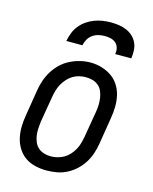

<svg xmlns="http://www.w3.org/2000/svg" viewBox="-114 -826 728 911"><g transform="rotate(15 250.0 -371.0)"><path d="M202 8Q174 8 146.5 1.5Q119 -5 97.5 -20Q76 -35 61.5 -58Q47 -81 41 -107.5Q35 -134 35.5 -162.5Q36 -191 41 -219L62 -349Q66 -374 74.5 -398.5Q83 -423 97 -445.5Q111 -468 130.5 -486.5Q150 -505 174 -517Q198 -529 223 -535Q248 -541 273 -541Q302 -541 328.5 -533Q355 -525 377 -510Q399 -495 413.5 -472Q428 -449 434 -422.5Q440 -396 439.5 -367.5Q439 -339 434 -311L413 -181Q409 -156 401 -131.5Q393 -107 379 -84.5Q365 -62 345 -43.5Q325 -25 301.5 -13Q278 -1 252.5 3.5Q227 8 202 8ZM204 -62Q220 -62 236.5 -66Q253 -70 268 -78.5Q283 -87 295 -100Q307 -113 315.5 -128.5Q324 -144 328.5 -160Q333 -176 336 -192L358 -322Q361 -339 361.5 -356.5Q362 -374 359.5 -390.5Q357 -407 350.5 -422.5Q344 -438 331.5 -448.5Q319 -459 303 -463.5Q287 -468 269 -468Q253 -468 236.5 -464Q220 -460 205.5 -451Q191 -442 179.5 -429Q168 -416 159.5 -401Q151 -386 146.5 -370Q142 -354 139 -338L117 -208Q115 -191 114 -173.5Q113 -156 115.5 -139.5Q118 -123 124.5 -108Q131 -93 143 -82.5Q155 -72 171 -67Q187 -62 204 -62ZM135 -610Q139 -631 146.5 -650.5Q154 -670 167.5 -687Q181 -704 199 -716.5Q217 -729 237 -736.5Q257 -744 277 -747Q297 -750 318 -750Q338 -750 357.5 -747Q377 -744 394.5 -736.5Q412 -729 425.5 -716.5Q439 -704 447 -687Q455 -670 456 -650Q457 -630 454 -610H375Q378 -625 374.5 -639.5Q371 -654 360.5 -663.5Q350 -673 335.5 -676.5Q321 -680 306 -680Q291 -680 275.5 -676.5Q260 -673 246.5 -663.5Q233 -654 225 -640Q217 -626 214 -610Z"/></g></svg>

Font: Iosevka Slab Oblique
Style: Regular
Weight: 400
Italic angle: -9°
Monospace: yes
Designer: Belleve Invis
Foundry: Belleve Invis
Version: Version 11.1.1; ttfautohint (v1.8.3)